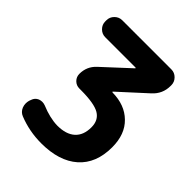

<svg xmlns="http://www.w3.org/2000/svg" viewBox="-207 -878 990 990"><g transform="rotate(45 288.0 -383.0)"><path d="M49.8 -697.3Q49.8 -720.7 66.9 -737.8Q84 -754.9 107.4 -754.9H465.8Q489.3 -754.9 506.3 -737.8Q523.4 -720.7 523.4 -697.3V-691.4Q523.4 -633.8 480.5 -594.7L334 -460.9Q332 -460 333 -458Q334 -456.1 335.9 -456.1Q425.8 -455.1 479.5 -402.3Q534.2 -349.6 534.2 -254.9Q534.2 -137.7 462.4 -74.2Q390.6 -10.7 260.7 -10.7Q173.8 -10.7 95.7 -42Q73.2 -50.8 63.5 -74.2Q58.6 -86.9 58.6 -99.6Q58.6 -110.4 61.5 -121.1L65.4 -131.8Q72.3 -153.3 92.8 -162.1Q103.5 -166 113.8 -166Q124 -166 134.8 -162.1Q200.2 -134.8 254.9 -133.8Q318.4 -133.8 352.1 -164.1Q385.7 -194.3 385.7 -252Q385.7 -303.7 347.2 -326.7Q308.6 -349.6 210.9 -349.6H200.2Q177.7 -349.6 162.1 -365.2Q146.5 -380.9 146.5 -403.3Q146.5 -457 185.5 -493.2L329.1 -626Q331.1 -627 330.6 -628.9Q330.1 -630.9 328.1 -630.9H107.4Q84 -630.9 66.9 -647.9Q49.8 -665 49.8 -688.5Z"/></g></svg>

Font: Gen Jyuu Gothic P Bold
Style: Bold
Weight: 700
Designer: [Source Han Sans]
Ryoko NISHIZUKA  (kana & ideographs); Paul D. Hunt (Latin, Greek & Cyrillic); Wenlong ZHANG  (bopomofo
Version: Version 1.002.20150607